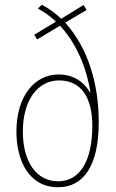

<svg xmlns="http://www.w3.org/2000/svg" viewBox="-20 -777 486 807"><path d="M156 -757 139 -741C165 -727 193 -708 215 -686L124 -631L136 -611L232 -669C301 -596 344 -491 360 -390H357C338 -424 297 -464 226 -464C126 -464 49 -374 49 -224C49 -100 103 10 224 10C333 10 395 -83 395 -263C395 -424 351 -574 254 -682L344 -735L331 -756L237 -698C215 -720 188 -740 156 -757ZM228 -439C325 -439 368 -362 368 -248C368 -104 318 -15 224 -15C131 -15 76 -100 76 -224C76 -355 138 -439 228 -439Z"/></svg>

Font: Noto Sans Myanmar UI Condensed Thin
Style: Regular
Weight: 100
Width: 3
Designer: Monotype Design Team
Foundry: Monotype Imaging Inc.
Version: Version 2.103